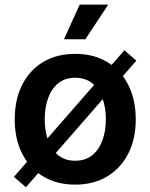

<svg xmlns="http://www.w3.org/2000/svg" viewBox="-20 -785 649 828"><path d="M304.2 11.2Q224.6 11.2 166 -24.2Q107.4 -59.6 75.4 -122.8Q43.5 -186 43.5 -270Q43.5 -355 75.4 -418.7Q107.4 -482.4 166 -517.6Q224.6 -552.7 304.2 -552.7Q383.8 -552.7 442.4 -517.6Q501 -482.4 533.2 -418.7Q565.4 -355 565.4 -270Q565.4 -186 533.2 -122.8Q501 -59.6 442.4 -24.2Q383.8 11.2 304.2 11.2ZM304.2 -91.8Q348.6 -91.8 377.9 -115.7Q407.2 -139.6 421.9 -180.2Q436.5 -220.7 436.5 -270.5Q436.5 -320.8 421.9 -361.3Q407.2 -401.9 377.9 -425.8Q348.6 -449.7 304.2 -449.7Q260.3 -449.7 231 -425.8Q201.7 -401.9 187.3 -361.3Q172.9 -320.8 172.9 -270.5Q172.9 -220.7 187.3 -180.2Q201.7 -139.6 231 -115.7Q260.3 -91.8 304.2 -91.8ZM91.8 22.5 40 -22.5 516.6 -568.4 567.9 -523.4ZM255.9 -615.7 323.7 -765.1H446.8L348.1 -615.7Z"/></svg>

Font: Inter-SemiBold
Style: Regular
Weight: 600
Designer: Rasmus Andersson
Foundry: rsms
Version: Version 4.000;git-a52131595